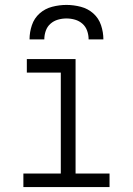

<svg xmlns="http://www.w3.org/2000/svg" viewBox="-20 -760 540 780"><path d="M75 0V-55H227V-465H89V-520H287V-55H425V0ZM100 -600Q100 -629 109.5 -657.5Q119 -686 141 -705.5Q163 -725 192 -732.5Q221 -740 250 -740Q279 -740 308 -732.5Q337 -725 359 -705.5Q381 -686 390.5 -657.5Q400 -629 400 -600H340Q340 -618 334 -635Q328 -652 315 -663.5Q302 -675 285 -680Q268 -685 250 -685Q232 -685 215 -680Q198 -675 185 -663.5Q172 -652 166 -635Q160 -618 160 -600Z"/></svg>

Font: Iosevka Curly Light
Style: Regular
Weight: 300
Monospace: yes
Designer: Belleve Invis
Foundry: Belleve Invis
Version: Version 22.1.2; ttfautohint (v1.8.4)